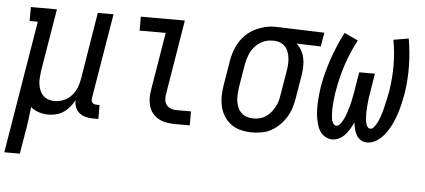

<svg xmlns="http://www.w3.org/2000/svg" viewBox="-73 -636 2123 960"><g transform="rotate(5 988.5 -156.5)"><path d="M-23 215 87 -450H46V-520H177L125 -208Q123 -191 121.5 -174Q120 -157 122 -141Q124 -125 130 -110Q136 -95 146.5 -84Q157 -73 172.5 -67.5Q188 -62 204 -62Q227 -62 249.5 -71Q272 -80 288.5 -98Q305 -116 314 -138Q323 -160 327 -183L382 -520H461L390 -93Q389 -87 390 -81Q391 -75 394.5 -70.5Q398 -66 404 -64Q410 -62 416 -62H431V8H404Q386 8 367.5 3.5Q349 -1 335.5 -12Q322 -23 315 -40Q308 -57 310 -76Q300 -58 286.5 -41.5Q273 -25 256 -13.5Q239 -2 219 3Q199 8 180 8Q155 8 131.5 0.5Q108 -7 91 -22Q87 10 83 42.5Q79 75 73 107L55 215Z M815 0Q794 0 773 -3.5Q752 -7 734 -16.5Q716 -26 703 -41.5Q690 -57 684 -76.5Q678 -96 677.5 -117.5Q677 -139 681 -160L729 -450H598V-520H819L758 -149Q755 -134 756 -119Q757 -104 765 -92.5Q773 -81 786.5 -75.5Q800 -70 815 -70H889V0Z M1201 8Q1173 8 1146 1.5Q1119 -5 1097.5 -20.5Q1076 -36 1061.5 -58.5Q1047 -81 1041 -107.5Q1035 -134 1035.5 -162.5Q1036 -191 1041 -219L1061 -339Q1065 -364 1073 -387.5Q1081 -411 1094.5 -433Q1108 -455 1127.5 -473.5Q1147 -492 1170 -503.5Q1193 -515 1217.5 -521.5Q1242 -528 1267 -528Q1270 -528 1273.5 -528Q1277 -528 1281 -528L1519 -520L1507 -450L1385 -454Q1400 -441 1410 -423.5Q1420 -406 1424.5 -386Q1429 -366 1428.5 -344Q1428 -322 1425 -301L1405 -181Q1401 -156 1393.5 -132Q1386 -108 1372.5 -86Q1359 -64 1340 -45Q1321 -26 1298.5 -13.5Q1276 -1 1251 3.5Q1226 8 1201 8ZM1203 -62Q1219 -62 1235 -66Q1251 -70 1265 -79.5Q1279 -89 1290 -102Q1301 -115 1309 -130Q1317 -145 1321.5 -160.5Q1326 -176 1328 -192L1348 -312Q1351 -328 1352 -344Q1353 -360 1351.5 -375.5Q1350 -391 1345 -406Q1340 -421 1330.5 -432.5Q1321 -444 1307 -450.5Q1293 -457 1277 -458H1270Q1268 -458 1266 -458Q1264 -458 1262 -458Q1238 -458 1215 -447Q1192 -436 1175.5 -417Q1159 -398 1150 -374.5Q1141 -351 1137 -328L1117 -208Q1115 -191 1114 -173.5Q1113 -156 1115.5 -140Q1118 -124 1124.5 -109Q1131 -94 1142.5 -83Q1154 -72 1170 -67Q1186 -62 1203 -62Z M1605 8Q1586 8 1569.5 -1.5Q1553 -11 1543 -26Q1533 -41 1528 -59Q1523 -77 1520 -95.5Q1517 -114 1516.5 -133Q1516 -152 1517 -171.5Q1518 -191 1520 -210.5Q1522 -230 1525 -249Q1531 -285 1540.5 -321Q1550 -357 1562 -392Q1574 -427 1588.5 -461Q1603 -495 1620 -528L1689 -496Q1657 -436 1635 -370Q1613 -304 1602 -238Q1600 -229 1599 -219.5Q1598 -210 1596.5 -200Q1595 -190 1594.5 -180.5Q1594 -171 1593 -161.5Q1592 -152 1592 -142.5Q1592 -133 1592.5 -123.5Q1593 -114 1593.5 -105Q1594 -96 1596.5 -87Q1599 -78 1604.5 -70Q1610 -62 1619 -62Q1628 -62 1635 -69.5Q1642 -77 1647 -85Q1652 -93 1656 -101.5Q1660 -110 1663 -118.5Q1666 -127 1669 -136Q1672 -145 1674.5 -154Q1677 -163 1679.5 -171.5Q1682 -180 1684 -189Q1686 -198 1687.5 -207Q1689 -216 1691 -224.5Q1693 -233 1694.5 -242Q1696 -251 1697 -260L1710 -338H1789L1776 -260Q1775 -251 1773.5 -242Q1772 -233 1770.5 -224.5Q1769 -216 1768 -207Q1767 -198 1766 -189Q1765 -180 1764.5 -171Q1764 -162 1763.5 -153.5Q1763 -145 1763 -136Q1763 -127 1763.5 -118.5Q1764 -110 1765 -101.5Q1766 -93 1768.5 -84.5Q1771 -76 1776 -69Q1781 -62 1790 -62Q1799 -62 1805.5 -69.5Q1812 -77 1817 -85Q1822 -93 1826 -101.5Q1830 -110 1833 -118.5Q1836 -127 1839 -135.5Q1842 -144 1844.5 -153Q1847 -162 1849 -170.5Q1851 -179 1853 -188Q1855 -197 1857 -205.5Q1859 -214 1861 -223Q1863 -232 1864.5 -240.5Q1866 -249 1868 -258Q1878 -323 1878 -387.5Q1878 -452 1866 -515L1942 -528Q1954 -459 1955 -389.5Q1956 -320 1945 -249Q1940 -223 1934 -197Q1928 -171 1919.5 -145.5Q1911 -120 1899 -95Q1887 -70 1870.5 -47.5Q1854 -25 1830 -8.5Q1806 8 1780 8Q1762 8 1748 -0.5Q1734 -9 1726 -23Q1718 -37 1714 -53Q1710 -69 1708 -86Q1700 -69 1690.5 -53Q1681 -37 1668.5 -23Q1656 -9 1639 -0.5Q1622 8 1605 8Z"/></g></svg>

Font: Iosevka Gothic
Style: Italic
Weight: 400
Italic angle: -9°
Monospace: yes
Designer: Belleve Invis
Foundry: Belleve Invis
Version: Version 15.5.1; ttfautohint (v1.8.4)